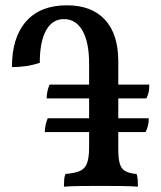

<svg xmlns="http://www.w3.org/2000/svg" viewBox="-20 -701 608 724"><path d="M221 3Q221 -12 222 -24Q223 -36 227 -45Q261 -48 280.5 -56Q300 -64 308 -85Q316 -106 316 -145V-461Q316 -542 291 -585.5Q266 -629 221 -629Q177 -629 153.5 -586Q130 -543 130 -464Q106 -456 80 -452Q54 -448 25 -448Q25 -560 78.5 -620.5Q132 -681 232 -681Q326 -681 376 -626.5Q426 -572 426 -470V-136Q426 -84 440.5 -66Q455 -48 495 -45Q498 -37 499 -25Q500 -13 500 3Q478 1 437 0.5Q396 0 357 0Q319 0 282 0.5Q245 1 221 3ZM149 -203Q149 -216 152 -230Q155 -244 160 -255H541Q541 -240 538 -227.5Q535 -215 529 -203ZM156 -330Q156 -344 159 -357.5Q162 -371 167 -382H543Q543 -365 540.5 -353.5Q538 -342 532 -330Z"/></svg>

Font: Vollkorn Medium
Style: Regular
Weight: 500
Designer: Friedrich Althausen
Foundry: Friedrich Althausen
Version: Version 5.000